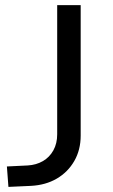

<svg xmlns="http://www.w3.org/2000/svg" viewBox="-20 -725 444 752"><path d="M13 7 7 -73 89 -77Q122 -79 148 -94Q174 -109 189 -136Q204 -163 204 -199V-705H296V-194Q296 -138 271 -94.5Q246 -51 202.5 -25.5Q159 0 101 3Z"/></svg>

Font: Nunito Sans 7pt
Style: Regular
Weight: 400
Designer: Vernon Adams
Foundry: Vernon Adams
Version: Version 3.101;gftools[0.9.27]